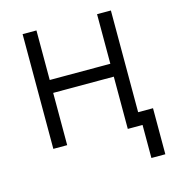

<svg xmlns="http://www.w3.org/2000/svg" viewBox="-105 -631 802 877"><g transform="rotate(-15 296.0 -192.5)"><path d="M450.2 -308.1V-247.1H130.4V-308.1ZM147 -542.5V0H81.5V-542.5ZM499 -542.5V0H433.6V-542.5ZM503.4 156.2V0H461.4V-61.5H569.3V156.2Z"/></g></svg>

Font: Inter 16pt Light
Style: Regular
Weight: 300
Version: Version 4.001;git-66647c0bb